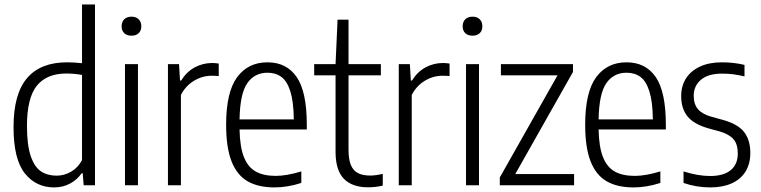

<svg xmlns="http://www.w3.org/2000/svg" viewBox="-20 -828 3402 858"><path d="M40.5 -260Q40.5 -408 100.8 -478.8Q161 -549.5 279.5 -549.5Q313 -549.5 346.5 -545.5V-808H404.5V0H354L349.5 -54H345Q326 -26 294 -8.2Q262 9.5 222 9.5Q141 9.5 90.8 -53.5Q40.5 -116.5 40.5 -260ZM346.5 -112.5V-493Q333 -496 313.2 -497.8Q293.5 -499.5 276.5 -499.5Q188.5 -499.5 144.5 -444.8Q100.5 -390 100.5 -265.5Q100.5 -179 117.5 -130Q134.5 -81 163.5 -62Q192.5 -43 233 -43Q267 -43 298 -61Q329 -79 346.5 -112.5Z M538.5 0V-541.5H596.5V0ZM523.5 -710.5Q523.5 -730 535.2 -741.8Q547 -753.5 567.5 -753.5Q588 -753.5 599.8 -741.8Q611.5 -730 611.5 -710.5Q611.5 -691 599.8 -679.8Q588 -668.5 567.5 -668.5Q547 -668.5 535.2 -679.8Q523.5 -691 523.5 -710.5Z M730.5 -541.5H780L784.5 -468H789.5Q813.5 -507 850 -526.8Q886.5 -546.5 928.5 -546.5Q940 -546.5 957.5 -544V-488Q946.5 -489.5 925.5 -489.5Q884 -489.5 846.5 -466.8Q809 -444 788.5 -403.5V0H730.5Z M1351 -249.5H1050.5Q1052 -171.5 1070 -126.2Q1088 -81 1122.8 -61.5Q1157.5 -42 1212.5 -42Q1260 -42 1326.5 -62V-10.5Q1264.5 9.5 1207 9.5Q1133.5 9.5 1086 -18.2Q1038.5 -46 1014.5 -107.5Q990.5 -169 990.5 -271Q990.5 -416 1039.5 -482.8Q1088.5 -549.5 1175.5 -549.5Q1260.5 -549.5 1305.8 -483.8Q1351 -418 1351 -270.5ZM1050.5 -294.5H1293Q1292 -373.5 1277.5 -419.5Q1263 -465.5 1237.5 -484.2Q1212 -503 1175.5 -503Q1117.5 -503 1085 -456.2Q1052.5 -409.5 1050.5 -294.5Z M1690.5 -51V1.5Q1659 9 1624.5 9Q1554 9 1516.8 -29Q1479.5 -67 1479.5 -150V-491.5H1384V-541.5H1479.5L1488.5 -740H1537.5V-541.5H1682V-491.5H1537.5V-158.5Q1537.5 -115.5 1548 -90.5Q1558.5 -65.5 1579.5 -54.5Q1600.5 -43.5 1634.5 -43.5Q1658 -43.5 1690.5 -51Z M1762 -541.5H1811.5L1816 -468H1821Q1845 -507 1881.5 -526.8Q1918 -546.5 1960 -546.5Q1971.5 -546.5 1989 -544V-488Q1978 -489.5 1957 -489.5Q1915.5 -489.5 1878 -466.8Q1840.5 -444 1820 -403.5V0H1762Z M2062.5 0V-541.5H2120.5V0ZM2047.5 -710.5Q2047.5 -730 2059.2 -741.8Q2071 -753.5 2091.5 -753.5Q2112 -753.5 2123.8 -741.8Q2135.5 -730 2135.5 -710.5Q2135.5 -691 2123.8 -679.8Q2112 -668.5 2091.5 -668.5Q2071 -668.5 2059.2 -679.8Q2047.5 -691 2047.5 -710.5Z M2282.5 -50H2545.5V0H2213.5V-35L2471.5 -491.5H2218.5V-541.5H2540.5V-506.5Z M2955.5 -249.5H2655Q2656.5 -171.5 2674.5 -126.2Q2692.5 -81 2727.2 -61.5Q2762 -42 2817 -42Q2864.5 -42 2931 -62V-10.5Q2869 9.5 2811.5 9.5Q2738 9.5 2690.5 -18.2Q2643 -46 2619 -107.5Q2595 -169 2595 -271Q2595 -416 2644 -482.8Q2693 -549.5 2780 -549.5Q2865 -549.5 2910.2 -483.8Q2955.5 -418 2955.5 -270.5ZM2655 -294.5H2897.5Q2896.5 -373.5 2882 -419.5Q2867.5 -465.5 2842 -484.2Q2816.5 -503 2780 -503Q2722 -503 2689.5 -456.2Q2657 -409.5 2655 -294.5Z M3034.5 -10.5V-62Q3099 -41.5 3153.5 -41.5Q3213.5 -41.5 3245.2 -67.5Q3277 -93.5 3277 -142Q3277 -184 3257.5 -206.2Q3238 -228.5 3196.5 -240.5L3145.5 -254.5Q3080.5 -273 3052.2 -308Q3024 -343 3024 -399Q3024 -443 3045.2 -477Q3066.5 -511 3107.5 -530.2Q3148.5 -549.5 3205.5 -549.5Q3259.5 -549.5 3307 -538V-486.5Q3280 -493 3256.8 -496Q3233.5 -499 3207 -499Q3144 -499 3112 -471.2Q3080 -443.5 3080 -400.5Q3080 -362.5 3099 -340.2Q3118 -318 3158.5 -306.5L3209.5 -292.5Q3277 -274 3305 -238.2Q3333 -202.5 3333 -144.5Q3333 -96.5 3311.8 -61.8Q3290.5 -27 3250.2 -8.8Q3210 9.5 3154 9.5Q3091.5 9.5 3034.5 -10.5Z"/></svg>

Font: Encode Sans Condensed Light
Style: Regular
Weight: 300
Width: 3
Designer: Multiple Designers
Foundry: Impallari Type
Version: Version 2.000